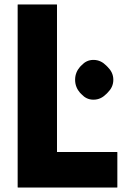

<svg xmlns="http://www.w3.org/2000/svg" viewBox="-20 -832 604 859"><path d="M60 -812 59 -811V6L60 7H504L505 6V-151L504 -152H235V-811L234 -812ZM338 -533C325 -518 316 -499 316 -475C316 -451 325 -432 338 -417L345 -410C359 -395 376 -386 398 -386C422 -386 440 -396 455 -411L462 -418C477 -433 487 -451 487 -475C487 -499 477 -517 462 -532L455 -539C440 -554 422 -564 398 -564C376 -564 359 -555 345 -540Z"/></svg>

Font: Hussar Woodtype
Style: SeBd
Weight: 900
Foundry: Cannot Into Space Fonts
Version: Version 1.07